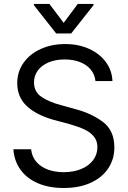

<svg xmlns="http://www.w3.org/2000/svg" viewBox="-20 -940 647 973"><path d="M307.6 -638.7Q261.7 -638.7 226.3 -623.8Q190.9 -608.9 171.6 -582.5Q152.3 -556.2 152.3 -522.5Q152.3 -473.6 192.1 -447.8Q231.9 -421.9 289.1 -407.2L359.4 -387.7Q441.4 -366.7 500.5 -323Q559.6 -279.3 559.6 -192.4Q559.6 -134.3 529.1 -87.6Q498.5 -41 440.7 -14.2Q382.8 12.7 302.7 12.7Q227.5 12.7 171.4 -11.7Q115.2 -36.1 83.5 -80.6Q51.8 -125 47.9 -183.6H137.7Q141.6 -145.5 164.6 -119.4Q187.5 -93.3 223.4 -80.3Q259.3 -67.4 302.7 -67.4Q351.6 -67.4 390.4 -83Q429.2 -98.6 451.4 -127.7Q473.6 -156.7 473.6 -194.3Q473.6 -226.6 455.3 -248.5Q437 -270.5 407.5 -284.2Q377.9 -297.9 334 -310.5L247.1 -334Q160.2 -359.4 113.8 -404.3Q67.4 -449.2 67.4 -518.6Q67.4 -576.7 99.4 -621.8Q131.3 -667 186.8 -691.9Q242.2 -716.8 310.5 -716.8Q377.9 -716.8 431.6 -692.4Q485.4 -668 516.6 -625.2Q547.9 -582.5 549.8 -529.3H463.9Q460 -563.5 439.2 -588.1Q418.5 -612.8 384.3 -625.7Q350.1 -638.7 307.6 -638.7ZM302.7 -824.2 374 -919.9H454.1V-914.1L340.8 -770.5H264.6L151.4 -914.1V-919.9H230.5Z"/></svg>

Font: Pretendard Std
Style: Regular
Weight: 400
Designer: Base glyphs from Inter by Rasmus Andersson; Hangeul glyphs from Noto Sans CJK(Source Han Sans) by Jang Soo-young and Kan
Foundry: Kil Hyung-jin
Version: Version 1.309